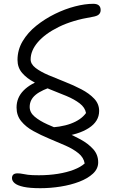

<svg xmlns="http://www.w3.org/2000/svg" viewBox="-20 -730 601 1009"><path d="M302 -12 218 -59Q297 -60 351.5 -80Q406 -100 432 -136Q427 -165 399 -186.5Q371 -208 330.5 -225Q290 -242 245 -259.5Q200 -277 160.5 -297.5Q121 -318 96.5 -346.5Q72 -375 72 -415Q72 -468 99 -513.5Q126 -559 171 -595Q216 -631 269 -657Q322 -683 374.5 -696.5Q427 -710 470 -710Q490 -710 499.5 -701.5Q509 -693 509 -677Q509 -663 499.5 -654Q490 -645 464 -641Q361 -624 289 -588.5Q217 -553 179 -508.5Q141 -464 141 -418Q141 -393 167 -373Q193 -353 234 -335.5Q275 -318 321 -300Q367 -282 408 -260.5Q449 -239 475 -211.5Q501 -184 501 -147Q501 -92 446.5 -57Q392 -22 302 -12ZM192 259Q137 259 104.5 252Q72 245 57.5 233Q43 221 43 206Q43 194 50 187.5Q57 181 72 181Q86 181 97 183.5Q108 186 127 188.5Q146 191 184 191Q237 191 284 183.5Q331 176 367.5 162Q404 148 425 129Q420 98 392.5 75.5Q365 53 324 35Q283 17 238.5 -1.5Q194 -20 155 -41.5Q116 -63 91.5 -93Q67 -123 67 -165Q67 -217 104 -254.5Q141 -292 209 -314L271 -280Q199 -258 167.5 -232Q136 -206 136 -168Q136 -139 162 -117Q188 -95 229 -76.5Q270 -58 316 -39Q362 -20 403 2.5Q444 25 470 54Q496 83 496 123Q496 157 468.5 182.5Q441 208 396.5 225Q352 242 298.5 250.5Q245 259 192 259Z"/></svg>

Font: Shantell Sans Light
Style: Regular
Weight: 300
Designer: Stephen Nixon, Anya Danilova, Shantell Martin
Foundry: Arrow Type
Version: Version 1.011;[c5ecc13dd]